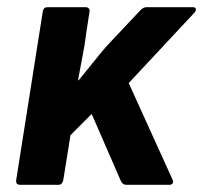

<svg xmlns="http://www.w3.org/2000/svg" viewBox="-20 -514 565 534"><path d="M37 0Q23 0 25 -13L99 -482Q101 -494 112 -494H218Q224 -494 227 -490.5Q230 -487 229 -482L220 -423Q216 -390 209.5 -357.5Q203 -325 197 -291H199Q218 -314 237.5 -338.5Q257 -363 275 -384L369 -484Q378 -494 387 -494H516Q523 -494 524.5 -489.5Q526 -485 521 -479L338 -283L460 -14Q463 -8 460 -4Q457 0 452 0H331Q321 0 316 -11L235 -197L176 -138L156 -13Q153 0 143 0Z"/></svg>

Font: Sofia Sans Semi Condensed ExtraBold
Style: Italic
Weight: 800
Italic angle: -9°
Version: Version 4.100